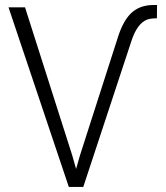

<svg xmlns="http://www.w3.org/2000/svg" viewBox="-20 -740 656 760"><path d="M266.1 -124.5 281.2 -71.3 296.4 -124.5 445.8 -589.8Q467.3 -658.7 500.5 -689.2Q533.7 -719.7 585.9 -720.2H601.6L601.1 -667.5Q576.7 -667.5 563 -662.6Q523.9 -648.4 501 -580.1L309.6 0H252.4L13.7 -710.9H79.1Z"/></svg>

Font: Roboto Light
Style: Regular
Weight: 300
Designer: Google
Version: Version 2.134; 2016; ttfautohint (v1.6)